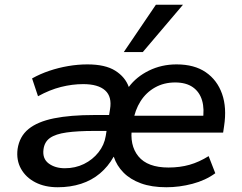

<svg xmlns="http://www.w3.org/2000/svg" viewBox="-20 -779 1019 808"><path d="M223 9Q169 9 129 -11.5Q89 -32 68.5 -68.5Q48 -105 54 -152Q62 -205 100 -236Q138 -267 207 -281Q276 -295 377 -295H463L453 -228H377Q306 -228 260 -221.5Q214 -215 190.5 -198.5Q167 -182 163 -150Q158 -111 185 -91Q212 -71 253 -71Q297 -71 333.5 -89Q370 -107 394.5 -138Q419 -169 425 -207L443 -319Q452 -372 422.5 -398.5Q393 -425 330 -425Q284 -425 236.5 -413Q189 -401 140 -374L115 -449Q149 -468 187.5 -481Q226 -494 267 -501Q308 -508 348 -508Q423 -508 465 -481.5Q507 -455 522 -413Q554 -456 607 -482Q660 -508 723 -508Q798 -508 846 -475Q894 -442 914.5 -384Q935 -326 923 -248L919 -221H511L522 -292H855L833 -271Q841 -320 830.5 -356Q820 -392 791.5 -412Q763 -432 717 -432Q670 -432 632.5 -411Q595 -390 571.5 -353Q548 -316 540 -267L536 -246Q524 -168 562.5 -121Q601 -74 689 -74Q737 -74 777.5 -85.5Q818 -97 858 -122L886 -50Q845 -20 790 -5.5Q735 9 680 9Q618 9 573 -7.5Q528 -24 499.5 -53Q471 -82 459 -119H458Q435 -78 400.5 -49Q366 -20 321 -5.5Q276 9 223 9ZM501 -560 636 -759H750L581 -560Z"/></svg>

Font: Nunito Sans 7pt SemiBold
Style: Italic
Weight: 600
Italic angle: -9°
Designer: Vernon Adams
Foundry: Vernon Adams
Version: Version 3.101;gftools[0.9.27]